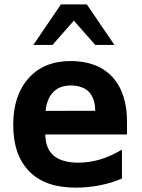

<svg xmlns="http://www.w3.org/2000/svg" viewBox="-20 -837 642 871"><path d="M131.3 -633.3H218.3L314.9 -743.2L412.1 -633.3H499L374 -816.9H256.3ZM324.7 14.2C359.9 14.2 397 10.7 431.6 3.9C466.3 -2.9 500 -13.2 533.2 -26.9V-158.2C496.1 -136.2 462.9 -122.1 433.1 -113.3C401.4 -104 368.7 -99.1 335.4 -99.1C286.1 -99.1 248.5 -109.9 223.6 -130.9C198.7 -151.9 186 -184.1 185.5 -227.1H556.2V-285.2C556.2 -368.7 535.2 -439 489.3 -488.3C443.4 -537.6 377.9 -560.1 301.3 -560.1C219.2 -560.1 156.2 -534.2 109.9 -482.4C63.5 -430.7 40 -360.8 40 -270.5C40 -179.2 64 -109.4 112.8 -59.6C161.1 -10.3 230 14.2 324.7 14.2ZM187 -334C190.4 -370.6 202.1 -399.4 221.7 -419.4C241.2 -439.5 267.1 -449.2 301.3 -449.2C337.4 -449.2 365.7 -438.5 383.3 -420.4C401.4 -401.9 411.6 -372.1 412.1 -334.5Z"/></svg>

Font: Hack
Style: Bold
Weight: 700
Monospace: yes
Designer: Christopher Simpkins
Foundry: Christopher Simpkins
Version: Version 2.010